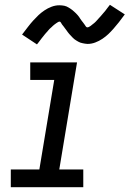

<svg xmlns="http://www.w3.org/2000/svg" viewBox="-20 -780 540 800"><path d="M25 0V-74H144L206 -447H106V-520H301L227 -74H327V0ZM134 -595 72 -636Q85 -653 96.5 -668Q108 -683 119 -695Q130 -707 140.5 -717Q151 -727 165 -736.5Q179 -746 195 -752Q211 -758 227 -758Q232 -758 237.5 -757.5Q243 -757 248 -756Q253 -755 257.5 -753Q262 -751 266 -748.5Q270 -746 274 -743.5Q278 -741 281.5 -738Q285 -735 289 -731.5Q293 -728 296.5 -724.5Q300 -721 303.5 -717Q307 -713 309.5 -709.5Q312 -706 314 -702.5Q316 -699 320 -694Q324 -689 327 -685Q330 -681 332.5 -677.5Q335 -674 337.5 -670Q340 -666 344 -666Q347 -666 351 -668Q355 -670 357.5 -672Q360 -674 365 -678Q370 -682 372 -683.5Q374 -685 376 -687Q378 -689 380.5 -691.5Q383 -694 385 -696.5Q387 -699 389.5 -701.5Q392 -704 394.5 -707Q397 -710 400 -713Q403 -716 405.5 -719.5Q408 -723 411.5 -726.5Q415 -730 418 -734Q421 -738 424 -742Q427 -746 430.5 -750.5Q434 -755 438 -760L500 -720Q487 -702 475.5 -687.5Q464 -673 453 -660.5Q442 -648 431.5 -638Q421 -628 407 -618.5Q393 -609 377 -603Q361 -597 345 -597Q340 -597 334.5 -598Q329 -599 324 -600Q319 -601 314.5 -602.5Q310 -604 306 -606.5Q302 -609 297.5 -611.5Q293 -614 289.5 -617Q286 -620 282.5 -623.5Q279 -627 275.5 -631Q272 -635 268.5 -638.5Q265 -642 262.5 -646Q260 -650 257.5 -653Q255 -656 251.5 -661Q248 -666 244.5 -670.5Q241 -675 238.5 -678Q236 -681 234 -685.5Q232 -690 228 -690Q225 -690 221 -687.5Q217 -685 214 -683Q211 -681 206.5 -677.5Q202 -674 200 -672Q198 -670 196 -668Q194 -666 191.5 -664Q189 -662 186.5 -659.5Q184 -657 182 -654.5Q180 -652 177.5 -649Q175 -646 171.5 -642.5Q168 -639 166 -636Q164 -633 160.5 -629Q157 -625 154 -621Q151 -617 148 -613Q145 -609 141.5 -604.5Q138 -600 134 -595Z"/></svg>

Font: Iosevka Custom Oblique
Style: Regular
Weight: 400
Italic angle: -9°
Designer: Belleve Invis
Foundry: Belleve Invis
Version: Version 27.0.1